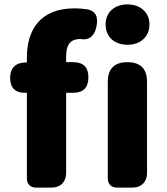

<svg xmlns="http://www.w3.org/2000/svg" viewBox="-20 -851 758 871"><path d="M647 -284V-480C647 -539 617 -569 558 -569C499 -569 469 -539 469 -480V-41C469 -16 485 0 510 0H558H582C621 0 647 -26 647 -65ZM630 -806C613 -822 588 -831 558 -831C499 -831 459 -795 459 -740C459 -684 499 -648 558 -648C588 -648 613 -657 630 -673C648 -689 658 -712 658 -740C658 -768 648 -790 630 -806ZM280 -215V-430H312C358 -430 381 -454 381 -500C381 -546 358 -569 312 -569H280V-596C280 -653 304 -674 343 -674C344 -674 344 -674 345 -674C382 -666 407 -687 416 -724C426 -765 421 -797 380 -808C361 -811 340 -813 317 -813C159 -813 102 -711 102 -591V-568L88 -567C47 -564 26 -540 26 -498C26 -454 48 -430 92 -430H102V-41C102 -16 118 0 143 0H191H215C254 0 280 -26 280 -65Z"/></svg>

Font: GenSenRounded2 TW H
Style: Regular
Weight: 900
Version: Version 2.100;PS 2.1;hotconv 16.6.51;makeotf.lib2.5.65220 DE